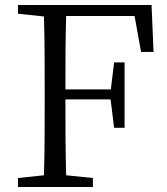

<svg xmlns="http://www.w3.org/2000/svg" viewBox="-20 -749 669 769"><path d="M519 -685 545 -541H595L587 -729H52V-694L156 -683C159 -587 159 -489 159 -392V-337C159 -239 159 -142 156 -47L52 -36V0H352V-36L245 -47C242 -143 242 -241 242 -351H423L437 -237H479V-499H437L424 -391H242C242 -493 242 -591 245 -685Z"/></svg>

Font: Source Han Serif
Style: Regular
Weight: 400
Designer: Ryoko NISHIZUKA 西塚涼子 (kana & ideographs); Frank Grießhammer (Latin, Greek & Cyrillic); Wenlong ZHANG 张文龙 (bopomofo); San
Foundry: Adobe Systems Incorporated
Version: Version 1.001;PS 1.001;hotconv 16.6.54;makeotf.lib2.5.65590